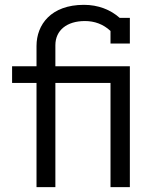

<svg xmlns="http://www.w3.org/2000/svg" viewBox="-20 -774 637 794"><path d="M131 0H209V-431H437V0H517V-500H209V-587C209 -649 257 -687 331 -687C371 -687 407 -674 437 -646V-594H517V-700H475C437 -734 386 -754 327 -754C191 -754 131 -672 131 -584V-500H30V-431H131Z"/></svg>

Font: Finlandica
Style: Regular
Weight: 400
Designer: Niklas Ekholm, Juho Hiilivirta, Jaakko Suomalainen
Foundry: Helsinki Type Studio
Version: Version 2.000;Glyphs 3.2 (3202)